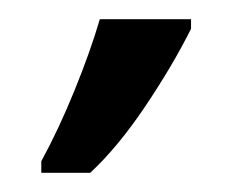

<svg xmlns="http://www.w3.org/2000/svg" viewBox="-20 -734 242 200"><path d="M23 -566Q41 -599 57.5 -639.5Q74 -680 84 -714H179V-704Q160 -666 131.5 -623.5Q103 -581 74 -554H23Z"/></svg>

Font: Avrile Sans Condensed Medium
Style: Regular
Weight: 500
Width: 3
Designer: Monotype Design Team
Foundry: Monotype Imaging Inc.
Version: Version 2.001;September 10, 2019;FontCreator 11.5.0.2425 64-